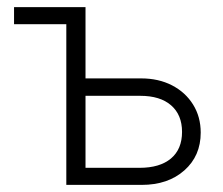

<svg xmlns="http://www.w3.org/2000/svg" viewBox="-20 -520 628 540"><path d="M377 -299.5Q426 -299.5 463.8 -280Q501.5 -260.5 523 -226Q544.5 -191.5 544.5 -147Q544.5 -81.5 498.5 -40.8Q452.5 0 378.5 0H166.5V-452H19.5V-500H220.5V-299.5ZM372.5 -48Q429.5 -48 460.8 -74.2Q492 -100.5 492 -149Q492 -197 461.2 -223.8Q430.5 -250.5 374.5 -250.5H220.5V-48Z"/></svg>

Font: Overused Grotesk Light
Style: Regular
Weight: 300
Version: Version 0.004